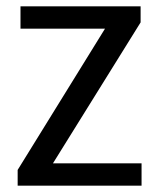

<svg xmlns="http://www.w3.org/2000/svg" viewBox="-20 -589 507 609"><path d="M429 -71V0H36V-50L313 -498H45V-569H426V-518L148 -71Z"/></svg>

Font: Yaldevi Medium
Style: Regular
Weight: 500
Designer: Sol Matas, Rajitha Manaperi, Kosala Senevirathne
Foundry: Mooniak
Version: Version 1.100